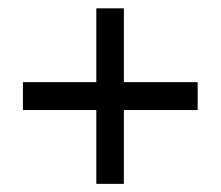

<svg xmlns="http://www.w3.org/2000/svg" viewBox="-20 -495 540 470"><path d="M283.2 -474.6V-293.9H463.9V-225.6H283.2V-44.9H215.8V-225.6H36.1V-293.9H215.8V-474.6Z"/></svg>

Font: BabelStone Flags PUA
Style: Regular
Weight: 400
Designer: Andrew West
Foundry: BabelStone
Version: Version 4.12